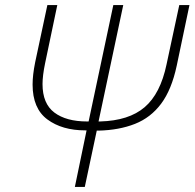

<svg xmlns="http://www.w3.org/2000/svg" viewBox="-20 -734 764 754"><path d="M274 0 320 -222H315Q224 -222 166 -265Q108 -308 108 -402Q108 -421 110.5 -442.5Q113 -464 118 -489L166 -714H205L157 -485Q152 -461 149.5 -440.5Q147 -420 147 -404Q147 -327 193.5 -292Q240 -257 322 -257H328L425 -714H464L367 -257H373Q486 -260 548 -313Q610 -366 634 -481L684 -714H724L674 -476Q654 -382 613 -327Q572 -272 510 -247.5Q448 -223 367 -221H360L313 0Z"/></svg>

Font: Noto Sans Disp ExtLt
Style: Italic
Weight: 200
Italic angle: -12°
Designer: Monotype Design Team
Foundry: Monotype Imaging Inc.
Version: Version 2.000;GOOG;noto-source:20170915:90ef993387c0